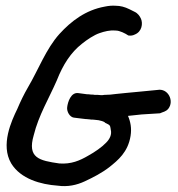

<svg xmlns="http://www.w3.org/2000/svg" viewBox="-20 -652 618 666"><path d="M342 -323C338 -322 336 -322 330 -322C323 -323 316 -323 308 -323C305 -324 300 -324 295 -324C291 -325 285 -325 282 -325C272 -326 262 -328 252 -329C226 -333 215 -298 213 -280C211 -265 222 -246 236 -244C248 -242 264 -241 277 -239H279C282 -239 286 -238 290 -238C294 -237 299 -237 304 -237C310 -236 315 -236 322 -235L334 -232C337 -231 343 -229 346 -225H347C361 -218 362 -218 364 -204V-203C369 -185 360 -169 348 -157C334 -142 308 -124 286 -112C257 -95 227 -82 186 -85C116 -95 74 -104 97 -183C114 -252 150 -311 177 -373C199 -429 226 -470 264 -500C281 -514 307 -531 325 -537C342 -543 362 -548 380 -546H382C395 -546 415 -536 425 -529C431 -528 440 -528 447 -532C473 -542 476 -571 469 -587C465 -596 458 -606 447 -611L429 -620C413 -628 397 -632 382 -632C370 -633 357 -632 343 -629C277 -617 227 -579 186 -534C140 -483 113 -410 77 -349C63 -325 51 -300 40 -274C20 -233 -19 -149 19 -85C52 -31 122 -12 180 -8C215 -3 246 -10 274 -23C304 -37 333 -52 359 -72C389 -96 424 -124 433 -181C437 -207 433 -229 424 -250C435 -251 452 -253 471 -255L535 -259C545 -264 555 -264 564 -275C585 -302 563 -347 526 -340L464 -334C429 -331 403 -328 382 -326C368 -324 356 -323 345 -323Z"/></svg>

Font: Stray Cat
Style: BlkCn
Weight: 900
Version: Version 1.0